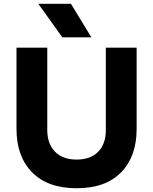

<svg xmlns="http://www.w3.org/2000/svg" viewBox="-20 -984 816 1023"><path d="M466.8 -785.2H312L184.1 -963.9H357.9ZM388.2 19Q234.9 19 151.4 -65.4Q67.9 -149.9 67.9 -296.9V-730H231.9V-291Q231.9 -218.3 272.9 -176Q314 -133.8 388.2 -133.8Q462.4 -133.8 503.2 -175.5Q543.9 -217.3 543.9 -291V-730H708V-296.9Q708 -149.9 625 -65.4Q542 19 388.2 19Z"/></svg>

Font: Sora
Style: Bold
Weight: 700
Designer: Jonathan Barnbrook, Julián Moncada
Foundry: Barnbrook Fonts
Version: Version 2.000